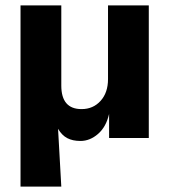

<svg xmlns="http://www.w3.org/2000/svg" viewBox="-20 -511 630 711"><path d="M56 180V-491H207V-194Q207 -107 282 -107Q325 -107 352.5 -137.5Q380 -168 380 -218V-491H531V0H384V-89Q373 -41 343 -15Q313 11 278 11Q249 11 229 0.5Q209 -10 195 -34L207 180Z"/></svg>

Font: Nunito Sans ExtraBold
Style: Regular
Weight: 800
Designer: Vernon Adams
Foundry: Vernon Adams
Version: Version 3.101; ttfautohint (v1.8.4.7-5d5b);gftools[0.9.27]